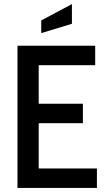

<svg xmlns="http://www.w3.org/2000/svg" viewBox="-20 -925 526 945"><path d="M66 0V-700H448.5V-604H170.5V-414.5H388V-318.5H170.5V-96H457V0ZM183 -762V-824.5L334 -905V-808Z"/></svg>

Font: Cabin Condensed Medium
Style: Regular
Weight: 500
Width: 3
Designer: Pablo Impallari
Foundry: Pablo Impallari. http://www.impallari.com Igino Marini. http://www.ikern.com
Version: Version 3.001; ttfautohint (v1.8.3)